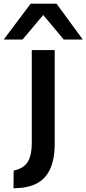

<svg xmlns="http://www.w3.org/2000/svg" viewBox="-87 -810 468 1039"><path d="M209 -32Q209 70 171 129Q133 188 51 203Q37 206 19 207Q1 208 -14 209L-13 113Q-1 111 11 106Q49 93 67 59Q85 25 85 -36V-539H209ZM-67 -596 79 -790H219L361 -596H258L147 -729L35 -596Z"/></svg>

Font: Georama Extended Medium
Style: Regular
Weight: 500
Width: 7
Designer: Jean-Baptiste Levee
Foundry: Production Type
Version: Version 1.000